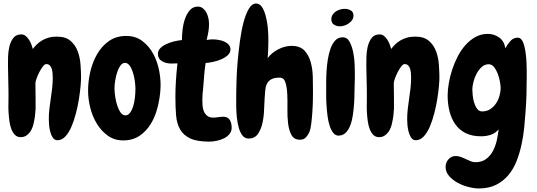

<svg xmlns="http://www.w3.org/2000/svg" viewBox="-20 -771 3059 1093"><path d="M306.6 27.3Q290 27.3 280.3 12.2Q270.5 -2.9 265.6 -22.5Q260.7 -42 259.3 -62Q257.8 -82 257.8 -92.8Q257.8 -122.1 261.2 -151.4Q264.6 -180.7 269 -210Q273.4 -239.3 276.9 -268.6Q280.3 -297.9 280.3 -327.1Q280.3 -338.9 279.3 -352.5Q278.3 -366.2 274.9 -378.4Q271.5 -390.6 263.7 -398.4Q255.9 -406.2 243.2 -406.2Q234.4 -406.2 223.6 -392.1Q212.9 -377.9 203.6 -359.9Q194.3 -341.8 188 -323.7Q181.6 -305.7 181.6 -296.9Q181.6 -275.4 182.1 -253.4Q182.6 -231.4 182.6 -209V-152.3Q181.6 -134.8 179.7 -116.2Q177.7 -97.7 173.8 -80.1Q170.9 -62.5 165 -46.4Q159.2 -30.3 149.9 -18.1Q140.6 -5.9 127.9 2Q115.2 9.8 97.7 9.8Q78.1 9.8 65.4 -2.9Q52.7 -15.6 44.9 -35.6Q37.1 -55.7 33.7 -80.6Q30.3 -105.5 28.8 -129.4Q27.3 -153.3 27.8 -173.3Q28.3 -193.4 28.3 -205.1V-251Q28.3 -288.1 26.9 -324.2Q25.4 -360.4 25.4 -396.5Q25.4 -416 25.9 -446.3Q26.4 -476.6 33.2 -505.4Q40 -534.2 55.7 -554.7Q71.3 -575.2 101.6 -575.2Q115.2 -575.2 126 -566.4Q136.7 -557.6 145 -544.9Q153.3 -532.2 158.7 -517.6Q164.1 -502.9 167 -492.2Q176.8 -505.9 189.9 -518.6Q203.1 -531.2 219.7 -541Q236.3 -550.8 256.8 -556.6Q277.3 -562.5 303.7 -562.5Q353.5 -562.5 381.3 -538.6Q409.2 -514.6 422.4 -479Q435.5 -443.4 438.5 -402.3Q441.4 -361.3 441.4 -328.1Q441.4 -311.5 438.5 -278.8Q435.5 -246.1 429.2 -206.5Q422.9 -167 412.1 -125.5Q401.4 -84 386.7 -49.8Q372.1 -15.6 352.1 5.9Q332 27.3 306.6 27.3Z M681.6 28.3Q631.8 28.3 594.7 2Q557.6 -24.4 532.2 -65.4Q506.8 -106.4 494.1 -156.7Q481.4 -207 481.4 -255.9Q481.4 -307.6 494.1 -362.8Q506.8 -418 533.2 -463.4Q559.6 -508.8 600.6 -537.6Q641.6 -566.4 698.2 -566.4Q752.9 -566.4 791.5 -536.6Q830.1 -506.8 853.5 -462.4Q877 -418 886.7 -365.2Q896.5 -312.5 893.6 -265.6Q890.6 -213.9 877.4 -161.1Q864.3 -108.4 838.9 -66.4Q813.5 -24.4 774.4 2Q735.4 28.3 681.6 28.3ZM691.4 -413.1Q676.8 -413.1 665.5 -397.5Q654.3 -381.8 647 -359.4Q639.6 -336.9 635.7 -312Q631.8 -287.1 631.8 -268.6Q631.8 -245.1 636.2 -217.8Q640.6 -190.4 648.4 -167.5Q656.2 -144.5 667.5 -129.4Q678.7 -114.3 693.4 -114.3Q709 -114.3 720.2 -128.9Q731.4 -143.6 738.3 -166Q745.1 -188.5 748 -215.3Q751 -242.2 751 -265.6Q751 -287.1 747.1 -313Q743.2 -338.9 735.8 -361.3Q728.5 -383.8 717.3 -398.4Q706.1 -413.1 691.4 -413.1Z M1170.9 35.2Q1101.6 35.2 1063 17.1Q1024.4 -1 1005.4 -34.2Q986.3 -67.4 982.4 -114.3Q978.5 -161.1 978.5 -218.8Q978.5 -264.6 981.4 -311Q984.4 -357.4 990.2 -410.2Q976.6 -410.2 968.8 -409.7Q960.9 -409.2 956.1 -409.2Q924.8 -409.2 901.9 -422.9Q878.9 -436.5 878.9 -464.8Q878.9 -482.4 892.1 -496.1Q905.3 -509.8 925.8 -519.5Q946.3 -529.3 970.2 -535.2Q994.1 -541 1015.6 -543Q1015.6 -570.3 1019.5 -603.5Q1023.4 -636.7 1033.7 -665.5Q1043.9 -694.3 1061.5 -713.9Q1079.1 -733.4 1106.4 -733.4Q1122.1 -733.4 1134.3 -724.1Q1146.5 -714.8 1154.3 -700.7Q1162.1 -686.5 1166 -668.9Q1169.9 -651.4 1169.9 -634.8Q1169.9 -615.2 1167 -594.7Q1164.1 -574.2 1156.2 -543.9Q1172.9 -545.9 1178.7 -546.4Q1184.6 -546.9 1189.5 -546.9Q1206.1 -546.9 1224.1 -543.9Q1242.2 -541 1257.3 -534.2Q1272.5 -527.3 1282.2 -516.1Q1292 -504.9 1292 -489.3Q1292 -471.7 1277.8 -458Q1263.7 -444.3 1242.2 -434.6Q1220.7 -424.8 1196.3 -419.4Q1171.9 -414.1 1150.4 -412.1Q1144.5 -372.1 1142.1 -338.4Q1139.6 -304.7 1136.7 -270.5Q1134.8 -253.9 1133.3 -236.8Q1131.8 -219.7 1131.8 -202.1Q1131.8 -189.5 1132.8 -172.4Q1133.8 -155.3 1139.6 -139.6Q1145.5 -124 1158.2 -112.8Q1170.9 -101.6 1193.4 -101.6Q1207 -101.6 1221.7 -104Q1236.3 -106.4 1251 -106.4Q1276.4 -106.4 1287.6 -88.9Q1298.8 -71.3 1298.8 -43.9Q1298.8 -23.4 1286.6 -8.3Q1274.4 6.8 1255.9 16.1Q1237.3 25.4 1214.4 30.3Q1191.4 35.2 1170.9 35.2Z M1761.7 -252.9Q1761.7 -236.3 1761.2 -203.6Q1760.7 -170.9 1758.3 -135.3Q1755.9 -99.6 1752 -67.9Q1748 -36.1 1742.2 -21.5Q1734.4 -2.9 1721.7 10.7Q1709 24.4 1687.5 24.4Q1654.3 24.4 1639.6 -2Q1625 -28.3 1620.1 -67.4Q1615.2 -106.4 1616.2 -152.3Q1617.2 -198.2 1615.2 -237.3Q1613.3 -276.4 1604.5 -302.7Q1595.7 -329.1 1572.3 -329.1Q1540 -329.1 1522.9 -318.8Q1505.9 -308.6 1498.5 -292Q1491.2 -275.4 1489.7 -253.9Q1488.3 -232.4 1486.3 -209Q1484.4 -186.5 1483.4 -148.4Q1482.4 -110.4 1474.6 -73.2Q1466.8 -36.1 1448.7 -9.3Q1430.7 17.6 1395.5 17.6Q1374 17.6 1360.8 1Q1347.7 -15.6 1339.8 -42Q1332 -68.4 1328.6 -100.6Q1325.2 -132.8 1324.7 -163.6Q1324.2 -194.3 1324.7 -219.7Q1325.2 -245.1 1325.2 -257.8Q1325.2 -277.3 1326.7 -322.3Q1328.1 -367.2 1333 -422.4Q1337.9 -477.5 1345.7 -536.1Q1353.5 -594.7 1366.2 -643.1Q1378.9 -691.4 1397 -721.7Q1415 -752 1439.5 -751Q1455.1 -750 1466.3 -737.3Q1477.5 -724.6 1484.9 -704.6Q1492.2 -684.6 1497.1 -661.1Q1502 -637.7 1504.4 -614.7Q1506.8 -591.8 1507.3 -572.3Q1507.8 -552.7 1507.8 -542Q1507.8 -516.6 1506.8 -491.2Q1505.9 -465.8 1503.9 -440.4Q1526.4 -470.7 1564 -490.2Q1601.6 -509.8 1639.6 -509.8Q1688.5 -509.8 1713.4 -482.9Q1738.3 -456.1 1749 -416.5Q1759.8 -377 1760.7 -332.5Q1761.7 -288.1 1761.7 -252.9Z M1992.2 -681.6Q1992.2 -668 1984.9 -657.2Q1977.5 -646.5 1965.8 -638.2Q1954.1 -629.9 1940.4 -625.5Q1926.8 -621.1 1915 -621.1Q1895.5 -621.1 1880.9 -630.9Q1866.2 -640.6 1866.2 -661.1Q1866.2 -675.8 1873.5 -687Q1880.9 -698.2 1891.6 -705.6Q1902.3 -712.9 1916 -716.8Q1929.7 -720.7 1942.4 -720.7Q1960.9 -720.7 1976.6 -711.9Q1992.2 -703.1 1992.2 -681.6ZM2000 -349.6Q2000 -335.9 2000 -320.8Q2000 -305.7 1999 -292Q1998 -275.4 1998 -247.6Q1998 -219.7 1996.1 -187.5Q1994.1 -155.3 1989.7 -122.1Q1985.4 -88.9 1975.6 -61.5Q1965.8 -34.2 1949.7 -17.1Q1933.6 0 1909.2 1Q1890.6 2 1877.9 -13.7Q1865.2 -29.3 1856.9 -54.2Q1848.6 -79.1 1844.7 -109.9Q1840.8 -140.6 1838.9 -169.4Q1836.9 -198.2 1836.9 -222.7Q1836.9 -247.1 1836.9 -258.8Q1836.9 -274.4 1836.9 -303.2Q1836.9 -332 1838.9 -365.2Q1840.8 -398.4 1846.2 -432.6Q1851.6 -466.8 1861.8 -495.1Q1872.1 -523.4 1888.7 -541Q1905.3 -558.6 1930.7 -558.6Q1957 -558.6 1970.7 -532.2Q1984.4 -505.9 1991.2 -470.7Q1998 -435.5 1999 -400.9Q2000 -366.2 2000 -349.6Z M2346.7 27.3Q2330.1 27.3 2320.3 12.2Q2310.5 -2.9 2305.7 -22.5Q2300.8 -42 2299.3 -62Q2297.9 -82 2297.9 -92.8Q2297.9 -122.1 2301.3 -151.4Q2304.7 -180.7 2309.1 -210Q2313.5 -239.3 2316.9 -268.6Q2320.3 -297.9 2320.3 -327.1Q2320.3 -338.9 2319.3 -352.5Q2318.4 -366.2 2314.9 -378.4Q2311.5 -390.6 2303.7 -398.4Q2295.9 -406.2 2283.2 -406.2Q2274.4 -406.2 2263.7 -392.1Q2252.9 -377.9 2243.7 -359.9Q2234.4 -341.8 2228 -323.7Q2221.7 -305.7 2221.7 -296.9Q2221.7 -275.4 2222.2 -253.4Q2222.7 -231.4 2222.7 -209V-152.3Q2221.7 -134.8 2219.7 -116.2Q2217.8 -97.7 2213.9 -80.1Q2210.9 -62.5 2205.1 -46.4Q2199.2 -30.3 2189.9 -18.1Q2180.7 -5.9 2168 2Q2155.3 9.8 2137.7 9.8Q2118.2 9.8 2105.5 -2.9Q2092.8 -15.6 2085 -35.6Q2077.1 -55.7 2073.7 -80.6Q2070.3 -105.5 2068.8 -129.4Q2067.4 -153.3 2067.9 -173.3Q2068.4 -193.4 2068.4 -205.1V-251Q2068.4 -288.1 2066.9 -324.2Q2065.4 -360.4 2065.4 -396.5Q2065.4 -416 2065.9 -446.3Q2066.4 -476.6 2073.2 -505.4Q2080.1 -534.2 2095.7 -554.7Q2111.3 -575.2 2141.6 -575.2Q2155.3 -575.2 2166 -566.4Q2176.8 -557.6 2185.1 -544.9Q2193.4 -532.2 2198.7 -517.6Q2204.1 -502.9 2207 -492.2Q2216.8 -505.9 2230 -518.6Q2243.2 -531.2 2259.8 -541Q2276.4 -550.8 2296.9 -556.6Q2317.4 -562.5 2343.8 -562.5Q2393.6 -562.5 2421.4 -538.6Q2449.2 -514.6 2462.4 -479Q2475.6 -443.4 2478.5 -402.3Q2481.4 -361.3 2481.4 -328.1Q2481.4 -311.5 2478.5 -278.8Q2475.6 -246.1 2469.2 -206.5Q2462.9 -167 2452.1 -125.5Q2441.4 -84 2426.8 -49.8Q2412.1 -15.6 2392.1 5.9Q2372.1 27.3 2346.7 27.3Z M2978.5 -333Q2978.5 -283.2 2977.1 -233.4Q2975.6 -183.6 2971.7 -133.8Q2968.8 -90.8 2963.9 -42Q2959 6.8 2948.2 55.2Q2937.5 103.5 2919.9 147.9Q2902.3 192.4 2873.5 226.6Q2844.7 260.7 2803.7 281.2Q2762.7 301.8 2706.1 301.8Q2679.7 301.8 2647 293.5Q2614.3 285.2 2585.4 269.5Q2556.6 253.9 2536.6 231Q2516.6 208 2516.6 177.7Q2516.6 155.3 2532.7 136.2Q2548.8 117.2 2574.2 117.2Q2589.8 117.2 2604 122.6Q2618.2 127.9 2632.3 134.8Q2646.5 141.6 2659.7 147Q2672.9 152.3 2686.5 152.3Q2722.7 152.3 2747.1 134.3Q2771.5 116.2 2786.1 88.4Q2800.8 60.5 2808.1 27.8Q2815.4 -4.9 2818.4 -34.2Q2798.8 -11.7 2772.9 -3.4Q2747.1 4.9 2718.8 4.9Q2667 4.9 2630.9 -13.2Q2594.7 -31.2 2572.3 -63Q2549.8 -94.7 2539.1 -136.7Q2528.3 -178.7 2528.3 -227.5Q2528.3 -257.8 2534.7 -295.9Q2541 -334 2553.7 -373Q2566.4 -412.1 2585.4 -449.2Q2604.5 -486.3 2629.9 -514.6Q2655.3 -543 2687 -560.5Q2718.8 -578.1 2756.8 -578.1Q2793.9 -578.1 2822.8 -556.6Q2851.6 -535.2 2856.4 -496.1Q2867.2 -516.6 2884.8 -536.6Q2902.3 -556.6 2927.7 -556.6Q2941.4 -556.6 2950.7 -543Q2960 -529.3 2965.3 -507.3Q2970.7 -485.4 2973.6 -459.5Q2976.6 -433.6 2977.5 -408.7Q2978.5 -383.8 2978.5 -363.3Q2978.5 -342.8 2978.5 -333ZM2830.1 -269.5Q2830.1 -284.2 2825.7 -307.6Q2821.3 -331.1 2813 -352.5Q2804.7 -374 2792 -389.6Q2779.3 -405.3 2761.7 -405.3Q2739.3 -405.3 2722.2 -389.6Q2705.1 -374 2693.4 -352.1Q2681.6 -330.1 2675.3 -305.2Q2668.9 -280.3 2668.9 -262.7Q2668.9 -250 2670.9 -228.5Q2672.9 -207 2679.2 -186.5Q2685.5 -166 2696.3 -151.4Q2707 -136.7 2724.6 -136.7Q2751 -136.7 2770.5 -149.4Q2790 -162.1 2803.2 -181.6Q2816.4 -201.2 2823.2 -224.6Q2830.1 -248 2830.1 -269.5Z"/></svg>

Font: Chewy
Style: Regular
Weight: 400
Designer: Squid
Foundry: Font Diner, Inc DBA Sideshow
Version: Version 1.000